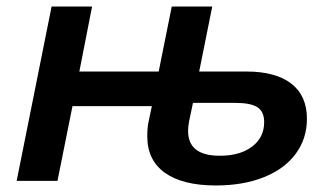

<svg xmlns="http://www.w3.org/2000/svg" viewBox="-20 -554 1001 588"><path d="M920 -190Q920 -130 886 -83.5Q852 -37 788.5 -11.5Q725 14 641 14Q540 14 485.5 -24.5Q431 -63 431 -137Q431 -165 436 -186L445 -229H202L156 0H31L138 -534H262L223 -335H466L506 -534H630L590 -335H734Q824 -335 872 -298Q920 -261 920 -190ZM789 -180Q789 -212 768.5 -225.5Q748 -239 699 -239H571L559 -182Q556 -166 556 -153Q556 -77 653 -77Q715 -77 752 -105Q789 -133 789 -180Z"/></svg>

Font: Montserrat Alternates SemiBold
Style: Italic
Weight: 600
Italic angle: -11.3°
Designer: Julieta Ulanovsky
Foundry: Julieta Ulanovsky
Version: Version 7.200